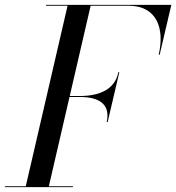

<svg xmlns="http://www.w3.org/2000/svg" viewBox="-65 -770 725 790"><path d="M-45 -3.5V0H235V-3.5H136L221 -371H264C351 -371 389 -335 374 -268H378L426 -473H422C409 -406 350 -375 264 -375H222L308 -746.5H464C581 -746.5 613 -652 588 -545H592L640 -750H124V-746.5H213L41 -3.5Z"/></svg>

Font: Bodoni* 48pt
Style: Italic
Weight: 400
Italic angle: -13°
Version: Version 2.3